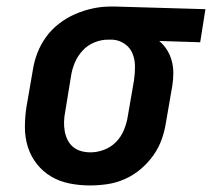

<svg xmlns="http://www.w3.org/2000/svg" viewBox="-20 -558 647 586"><path d="M254 8Q223 8 192.5 2Q162 -4 136.5 -19Q111 -34 92.5 -57.5Q74 -81 65 -109.5Q56 -138 56 -170Q56 -202 61 -233L80 -343Q84 -370 94 -396Q104 -422 120.5 -445Q137 -468 160.5 -486Q184 -504 209.5 -515Q235 -526 262 -532Q289 -538 316 -538Q320 -538 324.5 -538Q329 -538 333 -538L607 -530L591 -429L466 -433Q480 -421 489.5 -406Q499 -391 504 -373Q509 -355 509 -335.5Q509 -316 506 -297L487 -187Q483 -160 474 -134Q465 -108 448.5 -84.5Q432 -61 409.5 -42Q387 -23 361 -11.5Q335 0 308 4Q281 8 254 8ZM256 -93Q277 -93 298 -101Q319 -109 334.5 -125Q350 -141 358.5 -162Q367 -183 370 -203L389 -313Q392 -334 392 -355Q392 -376 384.5 -394.5Q377 -413 360 -424.5Q343 -436 323 -437H316Q314 -437 312.5 -437Q311 -437 309 -437Q289 -437 268 -428.5Q247 -420 232 -403.5Q217 -387 208.5 -367Q200 -347 197 -327L179 -217Q176 -202 175.5 -187Q175 -172 177.5 -158Q180 -144 186 -131.5Q192 -119 202.5 -110Q213 -101 227 -97Q241 -93 256 -93Z"/></svg>

Font: Iosevka Slab Extended Oblique
Style: Bold
Weight: 700
Width: 7
Italic angle: -9°
Monospace: yes
Designer: Belleve Invis
Foundry: Belleve Invis
Version: Version 11.1.1; ttfautohint (v1.8.3)